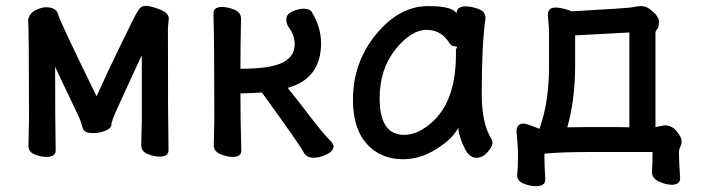

<svg xmlns="http://www.w3.org/2000/svg" viewBox="-20 -519 2447 662"><path d="M141 22Q119 22 98.5 13Q78 4 78 -16L80 -106Q80 -421 77 -450Q81 -473 102 -483.5Q123 -494 139 -494Q174 -494 180.5 -469Q187 -444 313 -187Q348 -265 385.5 -342Q423 -419 436 -445.5Q449 -472 458 -485.5Q467 -499 484 -499Q497 -499 529.5 -487Q562 -475 562 -455L559 -424Q559 -106 561 -1Q561 21 531 21Q511 21 489 12Q467 3 467 -18L469 -106V-328Q458 -306 434.5 -254.5Q411 -203 387.5 -152Q364 -101 364 -89Q364 -77 344 -68.5Q324 -60 301 -60Q271 -60 266 -75.5Q261 -91 258 -101Q255 -111 218.5 -186.5Q182 -262 170 -289Q170 -106 172 -1Q172 22 141 22Z M1062 25Q1038 25 1028 8Q1020 -11 883 -200Q832 -197 809 -197Q809 -105 812 0Q812 22 783 22Q763 22 740 12.5Q717 3 717 -18L719 -106Q719 -366 716 -473Q716 -495 746 -495Q765 -495 788 -485.5Q811 -476 811 -455Q809 -362 809 -282Q912 -282 954 -303Q996 -324 996 -366Q996 -399 974 -427Q967 -439 967 -452Q967 -470 988 -479.5Q1009 -489 1027 -489Q1049 -489 1056 -476Q1087 -424 1087 -370Q1087 -248 972 -216Q975 -212 980 -206Q991 -193 1044 -124Q1097 -55 1113.5 -39.5Q1130 -24 1130 -15Q1130 2 1106 13.5Q1082 25 1062 25Z M1373 -54Q1413 -54 1453 -84Q1552 -156 1552 -330V-350Q1556 -354 1556 -356Q1556 -359 1550 -359Q1538 -359 1531 -368Q1503 -416 1451 -416Q1397 -416 1343 -348Q1289 -280 1289 -180Q1289 -54 1373 -54ZM1370 30Q1292 30 1244.5 -23Q1197 -76 1197 -175Q1197 -304 1277 -401Q1357 -498 1456 -498Q1542 -498 1554 -472Q1554 -497 1585 -497Q1606 -497 1630 -488Q1654 -479 1654 -457Q1641 -367 1641 -195Q1641 -93 1674 -41Q1678 -34 1678 -25Q1678 -14 1661 5.5Q1644 25 1623 25Q1600 25 1585 -2Q1564 -41 1560 -78Q1540 -40 1484.5 -5Q1429 30 1370 30Z M2150 -80V-407L1963 -397V-292Q1963 -176 1936 -80Q1974 -81 2059 -81Q2131 -81 2150 -80ZM1829 123Q1807 123 1785 114Q1763 105 1763 85Q1766 59 1766 22Q1766 -15 1761 -66Q1761 -93 1786 -93Q1797 -92 1840 -75Q1873 -166 1873 -291V-416L1869 -467Q1869 -493 1895 -493Q1910 -493 1931 -487L1952 -480Q2152 -491 2164.5 -494.5Q2177 -498 2191 -498Q2206 -498 2220 -488Q2252 -464 2252 -444Q2252 -425 2246 -418.5Q2240 -412 2240 -406V-81L2272 -87Q2296 -87 2313 -66.5Q2330 -46 2330 -33Q2330 -20 2325.5 -12.5Q2321 -5 2321 11Q2321 31 2325 95Q2325 118 2296 118Q2276 118 2252 107Q2228 96 2228 74Q2230 40 2230 5H2031Q1908 5 1857 11Q1857 49 1860 100Q1860 123 1829 123Z"/></svg>

Font: LXGW ZhenKai
Style: Regular
Weight: 400
Designer: LXGW / Fontworks Inc.
Foundry: LXGW / Fontworks Inc.
Version: Version 0.800;June 8, 2025